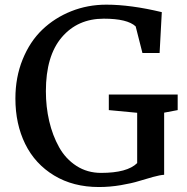

<svg xmlns="http://www.w3.org/2000/svg" viewBox="-20 -771 782 803"><path d="M393.6 11.2Q286.1 11.2 206.3 -37.1Q126.5 -85.4 85.4 -168.9Q44.4 -252.4 44.4 -358.9Q44.4 -447.8 74.7 -522.5Q105 -597.2 156.7 -646.7Q208.5 -696.3 277.6 -723.9Q346.7 -751.5 424.8 -751.5Q526.4 -751.5 656.7 -720.2L647.5 -549.3H575.7L547.4 -660.6Q512.7 -692.9 414.1 -692.9Q304.7 -692.9 238.3 -615Q171.9 -537.1 171.9 -389.6Q171.9 -324.2 185.8 -264.4Q199.7 -204.6 227.1 -155.5Q254.4 -106.4 299.8 -77.1Q345.2 -47.9 402.8 -47.9Q512.2 -47.9 553.7 -88.9V-299.3L435.1 -310.5V-375.5H723.1V-310.5L666.5 -299.8V-40Q649.9 -39.1 620.1 -31Q590.3 -22.9 560.8 -13.7Q531.2 -4.4 485.4 3.4Q439.5 11.2 393.6 11.2Z"/></svg>

Font: HaufeMerriweather
Style: Regular
Weight: 400
Designer: Eben Sorkin ( eben@eyebytes.com )
Foundry: Eben Sorkin
Version: Version 1.56